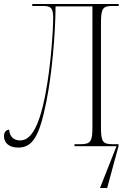

<svg xmlns="http://www.w3.org/2000/svg" viewBox="-20 -734 662 964"><path d="M71 7C144 7 178 -49 213 -225C240 -359 258 -557 259 -702H444V-95C444 -23 435 -10 383 -10H354V0H565L482 210H518L575 0V-10H546C495 -10 487 -23 487 -95V-620C487 -692 497 -704 543 -704H576V-714H142V-704H197C236 -704 247 -693 247 -645C247 -580 235 -399 208 -261C173 -78 128 -29 81 -29C48 -29 28 -49 26 -83C11 -82 0 -71 0 -50C0 -16 27 7 71 7Z"/></svg>

Font: Noto Serif Display SemiCondensed ExtraLight
Style: Regular
Weight: 200
Width: 4
Designer: Monotype Design Team
Foundry: Monotype Imaging Inc.
Version: Version 2.009